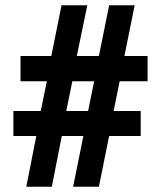

<svg xmlns="http://www.w3.org/2000/svg" viewBox="-20 -710 612 730"><path d="M80 0 118 -193H31V-288H135L158 -401H58V-497H175L214 -690H312L272 -497H356L395 -690H492L453 -497H541V-401H435L412 -288H515V-193H395L356 0H258L297 -193H215L177 0ZM232 -288H315L338 -401H255Z"/></svg>

Font: Noto Sans Kannada Condensed
Style: Bold
Weight: 700
Width: 3
Designer: Jelle Bosma - Monotype Design Team
Foundry: Monotype Imaging Inc.
Version: Version 2.005; ttfautohint (v1.8.4.7-5d5b)